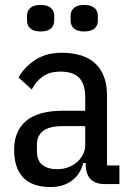

<svg xmlns="http://www.w3.org/2000/svg" viewBox="-20 -743 529 775"><path d="M403 0Q326 0 326 -81V-85H316Q304 -38 269 -13Q234 12 185 12Q110 12 73.5 -26.5Q37 -65 37 -139Q37 -214 85.5 -255Q134 -296 234 -296H324V-350Q324 -404 299.5 -429Q275 -454 224 -454Q182 -454 154.5 -435.5Q127 -417 108 -382L55 -430Q78 -472 122 -501Q166 -530 229 -530Q319 -530 365.5 -486Q412 -442 412 -357V-75H462V0ZM211 -60Q235 -60 256 -68Q277 -76 292 -89.5Q307 -103 315.5 -120.5Q324 -138 324 -158V-234H235Q179 -234 154 -214.5Q129 -195 129 -159V-133Q129 -95 151 -77.5Q173 -60 211 -60ZM144 -616Q116 -616 102.5 -628Q89 -640 89 -660V-679Q89 -699 102.5 -711Q116 -723 144 -723Q172 -723 185.5 -711Q199 -699 199 -679V-660Q199 -640 185.5 -628Q172 -616 144 -616ZM320 -616Q292 -616 278.5 -628Q265 -640 265 -660V-679Q265 -699 278.5 -711Q292 -723 320 -723Q348 -723 361.5 -711Q375 -699 375 -679V-660Q375 -640 361.5 -628Q348 -616 320 -616Z"/></svg>

Font: IBM Plex Sans Condensed Text
Style: Regular
Weight: 450
Width: 3
Designer: Mike Abbink, Paul van der Laan, Pieter van Rosmalen
Foundry: Bold Monday
Version: Version 1.1